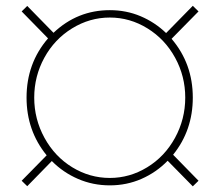

<svg xmlns="http://www.w3.org/2000/svg" viewBox="-20 -638 773 671"><path d="M565.9 -76.2Q526.4 -35.6 474.6 -12.9Q422.9 9.8 363.8 9.8Q304.7 9.8 252.7 -12.7Q200.7 -35.2 161.1 -75.2L75.2 12.7L55.7 -6.3L143.1 -95.2Q72.8 -181.2 72.8 -296.9Q72.8 -417 147.9 -503.9L55.7 -598.1L75.2 -617.2L167 -523.4Q250.5 -602.5 363.8 -602.5Q421.4 -602.5 471.4 -581.3Q521.5 -560.1 560.5 -522.5L653.8 -617.7L673.8 -598.1L579.6 -502.4Q653.8 -415.5 653.8 -296.9Q653.8 -182.6 585 -97.2L673.8 -6.3L653.8 13.2ZM99.6 -296.9Q99.6 -221.7 135.5 -156.2Q171.4 -90.8 232.4 -53.5Q293.5 -16.1 363.8 -16.1Q433.6 -16.1 494.6 -53.5Q555.7 -90.8 591.6 -156.2Q627.4 -221.7 627.4 -296.9Q627.4 -371.6 592 -436.3Q556.6 -501 495.4 -538.8Q434.1 -576.7 363.8 -576.7Q293.5 -576.7 231.9 -538.8Q170.4 -501 135 -436.3Q99.6 -371.6 99.6 -296.9Z"/></svg>

Font: TypoPRO Roboto
Style: Regular
Weight: 250
Designer: Google
Version: Version 2.136; 2016